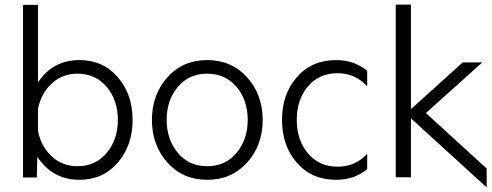

<svg xmlns="http://www.w3.org/2000/svg" viewBox="-20 -771 2138 834"><path d="M325 -510Q428 -510 492 -435.5Q556 -361 556 -250Q556 -140 492 -65Q428 10 325 10Q208 10 142 -90L140 0H80V-750H145V-413Q209 -510 325 -510ZM316 -49Q395 -49 443.5 -107Q492 -165 492 -250Q492 -336 443.5 -393.5Q395 -451 316 -451Q251 -451 204.5 -408Q158 -365 145 -297V-203Q158 -135 204.5 -92Q251 -49 316 -49Z M1053.5 -65Q986 10 880 10Q774 10 707 -65Q640 -140 640 -250Q640 -360 707 -435Q774 -510 880 -510Q986 -510 1053.5 -435Q1121 -360 1121 -250Q1121 -140 1053.5 -65ZM1056 -250Q1056 -336 1007.5 -393.5Q959 -451 880 -451Q801 -451 752.5 -393.5Q704 -336 704 -250Q704 -165 752.5 -107Q801 -49 880 -49Q959 -49 1007.5 -107Q1056 -165 1056 -250Z M1440 10Q1334 10 1269.5 -64Q1205 -138 1205 -250Q1205 -362 1269.5 -436Q1334 -510 1440 -510Q1517 -510 1575 -464V-396Q1523 -453 1446 -453Q1366 -453 1317.5 -395.5Q1269 -338 1269 -250Q1269 -163 1317.5 -105Q1366 -47 1446 -47Q1524 -47 1575 -103V-36Q1519 10 1440 10Z M2094 -39V43L1765 -257V-1H1699V-751H1765V-297L1990 -500H2075L1830 -280Z"/></svg>

Font: Orkney Light
Style: Regular
Weight: 300
Designer: Samuel Oakes and Alfredo Marco Pradil
Foundry: Alfredo Marco Pradil
Version: 1.0; ttfautohint (v1.5)